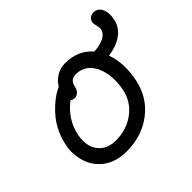

<svg xmlns="http://www.w3.org/2000/svg" viewBox="-159 -869 1075 1075"><g transform="rotate(-45 378.5 -331.5)"><path d="M278.8 9.8Q239.3 9.8 204.8 -0.5Q170.4 -10.7 145.3 -29.1Q120.1 -47.4 101.1 -72.8Q82 -98.1 72.8 -127.9Q63.5 -157.7 60.8 -190.9Q58.1 -224.1 65.9 -258.8Q74.2 -300.8 92.3 -339.1Q110.4 -377.4 132.1 -405Q153.8 -432.6 179.4 -455.8Q205.1 -479 226.6 -493.2Q248 -507.3 268.1 -516.1Q286.1 -546.9 316.9 -565.4Q347.7 -584 387.2 -584Q487.3 -584 547.9 -514.2Q597.7 -517.1 627 -532.7Q656.2 -548.3 662.1 -574.2Q664.6 -588.9 659.2 -608.2Q653.8 -627.4 655.8 -638.2Q658.7 -654.3 670.7 -663.6Q682.6 -672.9 700.2 -672.9Q731.4 -672.9 747.3 -641.4Q763.2 -609.9 752.9 -563Q742.7 -511.2 699.2 -480Q655.8 -448.7 589.8 -439.9Q622.1 -348.6 599.1 -236.8Q577.1 -125.5 490.5 -57.9Q403.8 9.8 278.8 9.8ZM153.8 -249Q144.5 -203.1 154.5 -164.8Q164.6 -126.5 197.5 -101.3Q230.5 -76.2 282.2 -76.2Q367.2 -76.2 430.7 -123.8Q494.1 -171.4 509.8 -250Q515.6 -278.8 516.6 -308.3Q517.6 -337.9 513.2 -365.5Q508.8 -393.1 498.3 -417.2Q487.8 -441.4 472.4 -459.5Q457 -477.5 433.8 -487.8Q410.6 -498 382.8 -498Q340.8 -498 332 -451.2Q327.6 -430.7 314.9 -418.9Q302.2 -407.2 287.1 -407.2Q271.5 -407.2 261.2 -416Q174.8 -350.6 153.8 -249Z"/></g></svg>

Font: Shantell Sans Irregular Bouncy
Style: Italic
Weight: 400
Italic angle: -11.31°
Designer: Stephen Nixon, Anya Danilova, Shantell Martin
Foundry: Arrow Type
Version: Version 1.006;[9816181b4]